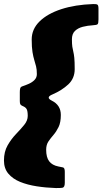

<svg xmlns="http://www.w3.org/2000/svg" viewBox="-55 -800 517 969"><path d="M226 149Q177 147.5 130.2 140.2Q83.5 133 46.2 117.8Q9 102.5 -13 76.2Q-35 50 -35 10Q-35 -34 -16.8 -66Q1.5 -98 25.2 -122.8Q49 -147.5 67 -169.5Q85 -191.5 85 -215Q85 -240 79.2 -249.8Q73.5 -259.5 59 -265Q51 -268.5 48 -273Q45 -277.5 45 -290V-335Q45 -347 47 -354.2Q49 -361.5 58 -364.5Q73.5 -369.5 90.5 -377Q107.5 -384.5 119.2 -396.5Q131 -408.5 131 -426Q131 -449.5 127 -465.2Q123 -481 118 -497Q113 -513 109 -537Q105 -561 105 -601Q105 -653 144.8 -692Q184.5 -731 254.5 -753.8Q324.5 -776.5 415 -779.5Q430.5 -780 436.2 -776.8Q442 -773.5 442 -756.5V-702Q442 -682 437.5 -677.8Q433 -673.5 414 -672.5Q387 -671 362.8 -664.8Q338.5 -658.5 323.2 -643.8Q308 -629 308 -602Q308 -577.5 310 -564.2Q312 -551 315 -539.2Q318 -527.5 320 -508Q322 -488.5 322 -451Q322 -404.5 289.8 -374.2Q257.5 -344 210 -323.5Q173.5 -308.5 206.5 -292Q252 -269.5 252 -220Q252 -182.5 240.8 -159.2Q229.5 -136 215 -119.2Q200.5 -102.5 189.2 -85.8Q178 -69 178 -44Q178 -6 193.2 14Q208.5 34 239 40Q254 43 263 45Q272 47 272 67V123Q272 146 259.2 147.8Q246.5 149.5 226 149Z"/></svg>

Font: Besley* Condensed Fatface
Style: Italic
Weight: 900
Width: 3
Italic angle: -13°
Designer: Owen Earl
Foundry: indestructible type*
Version: Version 3.000; ttfautohint (v1.8.3)